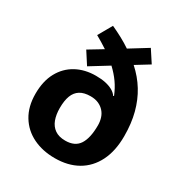

<svg xmlns="http://www.w3.org/2000/svg" viewBox="-180 -895 978 1035"><g transform="rotate(30 309.5 -377.5)"><path d="M224 -765Q259 -749 290.5 -732Q322 -715 350 -696L460 -764L509 -689L426 -638Q475 -594 507.5 -541Q540 -488 557 -423.5Q574 -359 574 -280Q574 -188 541.5 -123Q509 -58 449.5 -24Q390 10 308 10Q232 10 172.5 -19Q113 -48 79 -104Q45 -160 45 -239Q45 -318 75 -373Q105 -428 158 -457Q211 -486 280 -486Q314 -486 339.5 -480.5Q365 -475 384 -464.5Q403 -454 414 -438L418 -440Q402 -480 379 -512.5Q356 -545 324 -575L212 -506L163 -582L249 -634Q232 -645 213.5 -656.5Q195 -668 175 -679ZM310 -376Q270 -376 245 -360.5Q220 -345 208.5 -314.5Q197 -284 197 -238Q197 -197 208.5 -166Q220 -135 245 -117.5Q270 -100 310 -100Q370 -100 396 -140.5Q422 -181 422 -260Q422 -283 415.5 -304Q409 -325 395 -341Q381 -357 360 -366.5Q339 -376 310 -376Z"/></g></svg>

Font: Noto Sans Kannada
Style: Regular
Weight: 400
Designer: Jelle Bosma - Monotype Design Team
Foundry: Monotype Imaging Inc.
Version: Version 2.003